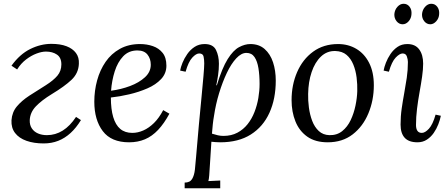

<svg xmlns="http://www.w3.org/2000/svg" viewBox="-20 -745 2375 1020"><path d="M212 17Q160 17 120.5 3Q81 -11 60 -38.5Q39 -66 41 -106Q44 -149 69.5 -179.5Q95 -210 135.5 -236.5Q176 -263 223 -292Q264 -318 285 -343Q306 -368 306 -403Q306 -439 282.5 -455Q259 -471 224 -471Q202 -471 174 -460.5Q146 -450 118.5 -429Q91 -408 71 -376L41 -396Q85 -457 140.5 -484.5Q196 -512 253 -512Q300 -512 333 -499.5Q366 -487 383.5 -463.5Q401 -440 399 -406Q397 -356 360 -321Q323 -286 255 -245Q201 -212 170.5 -180Q140 -148 138 -107Q137 -81 149 -63Q161 -45 182 -36Q203 -27 229 -27Q320 -27 384 -124L410 -107Q385 -66 355 -38.5Q325 -11 289.5 3Q254 17 212 17Z M724 -511Q760 -511 792 -500Q824 -489 844 -464Q864 -439 864 -396Q864 -355 836 -325Q808 -295 763 -275.5Q718 -256 667 -244Q616 -232 569 -227Q569 -165 581.5 -123Q594 -81 619 -60Q644 -39 683 -39Q712 -39 741.5 -52Q771 -65 798 -91.5Q825 -118 847 -160L880 -141Q852 -89 820 -55Q788 -21 750 -5Q712 11 666 11Q571 11 526 -48.5Q481 -108 481 -205Q481 -263 496 -318Q511 -373 541 -416.5Q571 -460 617 -485.5Q663 -511 724 -511ZM710 -477Q664 -477 634.5 -446Q605 -415 589.5 -366Q574 -317 570 -263Q623 -270 671 -288Q719 -306 750 -334.5Q781 -363 781 -401Q781 -433 763.5 -455Q746 -477 710 -477Z M961 255V225Q989 225 1000.5 206Q1012 187 1015.5 155.5Q1019 124 1022 85Q1029 -1 1036.5 -81.5Q1044 -162 1050.5 -228.5Q1057 -295 1061 -342Q1065 -389 1065 -408Q1065 -428 1061.5 -444.5Q1058 -461 1038 -461Q1022 -461 1001.5 -439Q981 -417 966 -364L937 -370Q940 -388 949.5 -411.5Q959 -435 975 -458Q991 -481 1014 -496Q1037 -511 1067 -511Q1112 -511 1127.5 -479.5Q1143 -448 1143 -406Q1143 -376 1138.5 -345.5Q1134 -315 1129 -292H1132Q1160 -384 1189.5 -431Q1219 -478 1250 -494.5Q1281 -511 1310 -511Q1356 -511 1386 -484.5Q1416 -458 1430.5 -414Q1445 -370 1445 -317Q1445 -220 1411.5 -146Q1378 -72 1312.5 -30.5Q1247 11 1150 11Q1137 11 1125.5 10Q1114 9 1103 8Q1098 84 1095.5 125.5Q1093 167 1091.5 186.5Q1090 206 1087 217Q1103 216 1118.5 215.5Q1134 215 1150 214V255ZM1167 -23Q1209 -23 1241 -40Q1273 -57 1295.5 -85.5Q1318 -114 1332 -150Q1346 -186 1352.5 -224.5Q1359 -263 1359 -299Q1359 -345 1353 -382.5Q1347 -420 1332 -442Q1317 -464 1289 -464Q1262 -464 1235 -435Q1208 -406 1185 -357.5Q1162 -309 1144 -250Q1126 -191 1117 -130Q1113 -108 1110.5 -84.5Q1108 -61 1106 -35Q1122 -30 1136.5 -26.5Q1151 -23 1167 -23Z M1776 -511Q1830 -511 1873 -485.5Q1916 -460 1941 -411Q1966 -362 1966 -292Q1966 -212 1937 -142.5Q1908 -73 1853.5 -31Q1799 11 1721 11Q1655 11 1612.5 -19Q1570 -49 1549.5 -100Q1529 -151 1529 -213Q1529 -294 1558.5 -362Q1588 -430 1643.5 -470.5Q1699 -511 1776 -511ZM1761 -474Q1717 -475 1685 -444.5Q1653 -414 1635.5 -362Q1618 -310 1617 -246Q1616 -212 1621 -174Q1626 -136 1638.5 -103Q1651 -70 1673.5 -49Q1696 -28 1730 -27Q1770 -26 1798 -48.5Q1826 -71 1843 -107Q1860 -143 1868.5 -184Q1877 -225 1878 -261Q1879 -296 1874.5 -333Q1870 -370 1857 -402Q1844 -434 1821 -453.5Q1798 -473 1761 -474Z M2144 -511Q2186 -511 2207 -482.5Q2228 -454 2228 -407Q2228 -377 2222.5 -338.5Q2217 -300 2209 -256Q2201 -212 2195.5 -167.5Q2190 -123 2190 -81Q2190 -61 2197.5 -50Q2205 -39 2221 -39Q2238 -39 2258.5 -61Q2279 -83 2294 -136L2322 -130Q2318 -109 2308.5 -84.5Q2299 -60 2284 -38.5Q2269 -17 2247.5 -3Q2226 11 2198 11Q2152 11 2130 -13Q2108 -37 2108 -83Q2108 -127 2114 -168.5Q2120 -210 2127.5 -250.5Q2135 -291 2141 -332Q2147 -373 2147 -416Q2147 -429 2141.5 -445Q2136 -461 2119 -461Q2103 -461 2082 -439Q2061 -417 2046 -364L2018 -370Q2021 -388 2030 -411.5Q2039 -435 2054.5 -458Q2070 -481 2092 -496Q2114 -511 2144 -511ZM2266 -616Q2247 -616 2234 -632Q2221 -648 2222 -670Q2224 -693 2238.5 -709Q2253 -725 2271 -725Q2291 -725 2303 -709Q2315 -693 2313 -670Q2312 -648 2297.5 -632Q2283 -616 2266 -616ZM2119 -616Q2100 -616 2087 -632Q2074 -648 2075 -670Q2077 -693 2091.5 -709Q2106 -725 2124 -725Q2144 -725 2156 -709Q2168 -693 2166 -670Q2165 -648 2151 -632Q2137 -616 2119 -616Z"/></svg>

Font: Lora Italic
Style: Italic
Weight: 400
Italic angle: -3°
Designer: Olga Karpushina, Alexei Vanyashin (Cyrillic)
Foundry: Cyreal
Version: Version 2.210; ttfautohint (v1.8.1.43-b0c9)